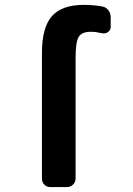

<svg xmlns="http://www.w3.org/2000/svg" viewBox="-20 -760 540 780"><path d="M396.5 -733.4Q411.1 -730.5 420.4 -718.3Q429.7 -706.1 429.7 -690.4V-650.4Q429.7 -637.7 418.9 -629.9Q408.2 -622.1 394.5 -625Q369.1 -630.9 349.6 -630.9Q312.5 -630.9 299.8 -610.4Q287.1 -589.8 287.1 -525.4V-35.2Q287.1 -20.5 276.9 -10.3Q266.6 0 252 0H184.6Q169.9 0 160.2 -9.8Q150.4 -19.5 150.4 -35.2V-544.9Q150.4 -648.4 190.9 -694.3Q231.4 -740.2 320.3 -740.2Q361.3 -740.2 396.5 -733.4Z"/></svg>

Font: Rounded-L Mgen+ 1m bold
Style: Bold
Weight: 700
Designer: [Source Han Sans]
Ryoko NISHIZUKA  (kana & ideographs); Paul D. Hunt (Latin, Greek & Cyrillic); Wenlong ZHANG  (bopomofo
Version: Version 1.059.20150602